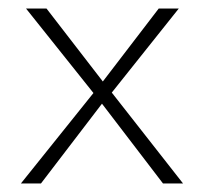

<svg xmlns="http://www.w3.org/2000/svg" viewBox="-20 -430 478 450"><path d="M409 0H362L219 -187L76 0H29L199 -212L41 -410H89L221 -239L352 -410H399L242 -213Z"/></svg>

Font: EauTest Light
Style: Regular
Weight: 300
Designer: Christian Thalmann (Catharsis Fonts)
Version: Version 0.001;PS 000.001;hotconv 1.0.88;makeotf.lib2.5.64775